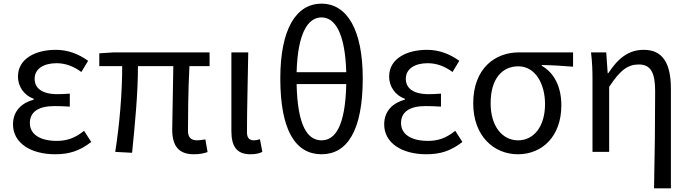

<svg xmlns="http://www.w3.org/2000/svg" viewBox="-20 -829 3766 1048"><path d="M281 13C356 13 413 -4 478 -54L439 -115C388 -74 343 -60 290 -60C197 -60 143 -97 143 -157C143 -217 188 -250 277 -250C304 -250 330 -249 361 -247V-318C335 -316 315 -315 294 -315C206 -315 169 -350 169 -399C169 -455 221 -484 288 -484C338 -484 382 -467 424 -436L461 -497C410 -534 351 -557 285 -557C174 -557 78 -509 78 -411C78 -360 108 -310 164 -290V-285C103 -269 51 -227 51 -150C51 -49 147 13 281 13Z M1038 13C1070 13 1094 8 1113 1L1101 -68C1080 -65 1067 -63 1057 -63C1023 -63 1006 -78 1006 -116C1006 -169 1007 -344 1014 -468H1124V-543H600L522 -538V-468H647C647 -321 633 -153 609 0L701 5C716 -146 733 -315 733 -468H926C925 -348 920 -179 920 -122C920 -34 954 13 1038 13Z M1346 13C1377 13 1396 8 1412 0L1399 -69C1387 -65 1376 -63 1366 -63C1343 -63 1328 -75 1328 -106C1328 -237 1333 -396 1335 -543H1243V-113C1243 -32 1271 13 1346 13Z M1870 -370C1865 -141 1810 -63 1735 -63C1659 -63 1604 -141 1599 -370ZM1599 -435C1605 -647 1660 -734 1735 -734C1809 -734 1864 -647 1870 -435ZM1735 -809C1595 -809 1510 -668 1510 -401C1510 -114 1595 13 1735 13C1874 13 1960 -114 1960 -401C1960 -667 1874 -809 1735 -809Z M2307 13C2382 13 2439 -4 2504 -54L2465 -115C2414 -74 2369 -60 2316 -60C2223 -60 2169 -97 2169 -157C2169 -217 2214 -250 2303 -250C2330 -250 2356 -249 2387 -247V-318C2361 -316 2341 -315 2320 -315C2232 -315 2195 -350 2195 -399C2195 -455 2247 -484 2314 -484C2364 -484 2408 -467 2450 -436L2487 -497C2436 -534 2377 -557 2311 -557C2200 -557 2104 -509 2104 -411C2104 -360 2134 -310 2190 -290V-285C2129 -269 2077 -227 2077 -150C2077 -49 2173 13 2307 13Z M2807 13C2940 13 3044 -85 3044 -254C3044 -357 3004 -432 2937 -470V-474C2997 -473 3047 -470 3108 -465V-543H2811C2683 -543 2563 -456 2563 -265C2563 -86 2676 13 2807 13ZM2808 -63C2721 -63 2658 -141 2658 -265C2658 -402 2723 -467 2809 -467C2903 -467 2955 -370 2955 -261C2955 -139 2894 -63 2808 -63Z M3550 199H3642V-344C3642 -483 3598 -557 3494 -557C3414 -557 3356 -515 3300 -429H3297L3289 -543H3206C3213 -486 3214 -438 3214 -394V0H3305V-355C3366 -447 3407 -477 3467 -477C3531 -477 3556 -434 3556 -332C3556 -175 3554 22 3550 199Z"/></svg>

Font: Noto Sans CJK JP Regular
Style: Regular
Weight: 400
Designer: Ryoko NISHIZUKA (kana & ideographs); Paul D. Hunt (Latin, Greek & Cyrillic); Wenlong ZHANG (bopomofo); Sandoll Communica
Foundry: Adobe Systems Incorporated
Version: Version 1.001;PS 1.001;hotconv 1.0.78;makeotf.lib2.5.61930